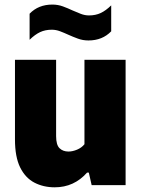

<svg xmlns="http://www.w3.org/2000/svg" viewBox="-20 -810 618 840"><path d="M219.5 9.5Q170 9.5 130.5 -11Q91 -31.5 68.2 -77.5Q45.5 -123.5 45.5 -200V-548.5H225.5V-214.5Q225.5 -176 240.5 -161.5Q255.5 -147 279.5 -147Q297 -147 317 -155.2Q337 -163.5 349.5 -179V-548.5H529.5V0H381L368.5 -55H361Q304 9.5 219.5 9.5ZM367 -633Q342.5 -633 320.8 -641Q299 -649 279 -658Q260.5 -666.5 242.8 -673.2Q225 -680 206.5 -680Q178 -680 155.5 -669.5Q133 -659 109.5 -636V-750Q148 -790 209 -790Q233.5 -790 255.2 -782Q277 -774 297 -764.5Q315.5 -756.5 333.2 -749.5Q351 -742.5 369.5 -742.5Q398 -742.5 420.5 -753Q443 -763.5 466.5 -786.5V-673Q428 -633 367 -633Z"/></svg>

Font: Encode Sans SemiCondensed SemiCondensed ExtraBold
Style: Regular
Weight: 800
Width: 4
Designer: Multiple Designers
Foundry: Impallari Type
Version: Version 3.000; ttfautohint (v1.8.3) -l 8 -r 50 -G 200 -x 14 